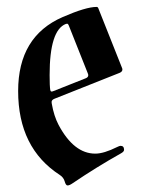

<svg xmlns="http://www.w3.org/2000/svg" viewBox="-20 -534 412 563"><path d="M33.2 -267.1Q33.2 -427.2 163.6 -483.9Q231.9 -513.7 263.2 -513.7Q266.6 -513.7 268.1 -510.3L337.4 -335.9Q338.9 -333 338.9 -330.1Q338.9 -323.7 330.6 -320.3L140.1 -244.6Q131.3 -241.2 131.3 -234.9Q131.3 -232.4 131.8 -230Q138.2 -193.4 151.9 -167.5Q196.8 -83.5 259.3 -83.5Q284.7 -83.5 323.7 -103Q330.6 -106.4 333.5 -106.4Q343.8 -106.4 343.8 -94.7Q343.8 -89.4 335 -84.5Q262.7 -43.9 192.9 3.4Q183.6 9.8 178.2 9.8Q172.9 9.8 169.7 -2Q166.5 -13.7 155.3 -21Q33.2 -100.1 33.2 -267.1ZM125.5 -314Q125.5 -280.8 127.4 -270Q128.4 -265.6 131.1 -265.6Q133.8 -265.6 137.2 -267.1L231.9 -304.7Q238.8 -307.6 238.8 -313.5Q238.8 -315.9 237.3 -319.3L181.6 -459.5Q179.7 -464.4 177 -464.4Q174.3 -464.4 173.3 -463.9Q125.5 -445.8 125.5 -314Z"/></svg>

Font: UnifrakturMaguntia21
Style: Book
Weight: 400
Designer: j. 'mach' wust, Gerrit Ansmann, Georg Duffner, based on a font by Peter Wiegel, original typeface by Carl Albert Fahrenw
Version: Version 2017-03-19